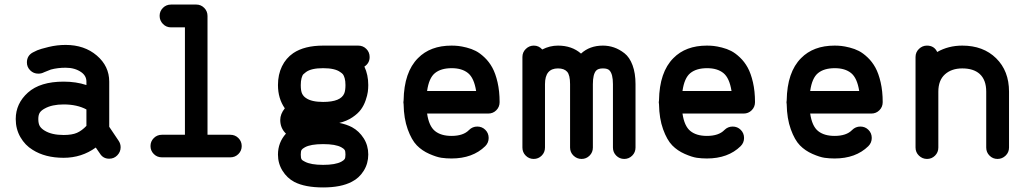

<svg xmlns="http://www.w3.org/2000/svg" viewBox="-20 -677 4520 842"><path d="M259 -85Q296 -85 317.5 -94.5Q339 -104 359 -125V-197Q318 -219 259 -219Q208 -219 176 -201Q161 -193 154.5 -183Q148 -173 148 -155Q148 -135 154.5 -124Q161 -113 176 -104Q207 -85 259 -85ZM49 -155Q49 -223 102.5 -271Q156 -319 259 -319Q314 -319 359 -304V-319Q359 -344 337 -360Q309 -380 268 -380Q233 -380 203 -372L173 -360Q162 -354 148 -354Q127 -354 112.5 -368.5Q98 -383 98 -403Q98 -433 124 -447Q131 -451 143.5 -456.5Q156 -462 193 -471Q230 -480 268 -480Q350 -480 404.5 -433.5Q459 -387 459 -319V-121L500 -60Q509 -47 509 -31Q509 -11 494.5 4Q480 19 459 19Q432 19 418 -4L400 -30Q338 15 259 15Q178 15 123 -20Q90 -40 69.5 -75.5Q49 -111 49 -155Z M730 -557Q709 -557 694.5 -572Q680 -587 680 -607.5Q680 -628 694.5 -642.5Q709 -657 730 -657H841Q861 -657 875.5 -642.5Q890 -628 890 -607V-86H990Q1011 -86 1025.5 -71.5Q1040 -57 1040 -36.5Q1040 -16 1025.5 -1.5Q1011 13 990 13H690Q669 13 654.5 -1.5Q640 -16 640 -36.5Q640 -57 654.5 -71.5Q669 -86 690 -86H791V-557Z M1397 -45Q1342 -45 1317 -31Q1306 -25 1302.5 -19.5Q1299 -14 1299 1Q1299 16 1302.5 21.5Q1306 27 1317 32Q1343 46 1397 46Q1451 46 1477 32Q1488 26 1491.5 20.5Q1495 15 1495 0.5Q1495 -14 1491.5 -19.5Q1488 -25 1477 -31Q1452 -45 1397 -45ZM1397 -378Q1345 -378 1322 -361Q1315 -356 1310.5 -351.5Q1306 -347 1302.5 -334.5Q1299 -322 1299 -304Q1299 -278 1305 -266Q1311 -254 1322 -247Q1346 -230 1397 -230Q1475 -230 1490 -268Q1495 -281 1495 -304Q1495 -322 1491.5 -334Q1488 -346 1484 -351Q1480 -356 1472 -361Q1449 -378 1397 -378ZM1209 -151Q1209 -177 1229 -202Q1199 -245 1199 -304Q1199 -350 1216.5 -386Q1234 -422 1266 -444Q1315 -477 1397 -477H1551Q1572 -477 1586.5 -462.5Q1601 -448 1601 -427Q1601 -400 1578 -385Q1595 -349 1595 -304Q1595 -289 1593 -274Q1591 -259 1583.5 -237Q1576 -215 1563 -197Q1550 -179 1525.5 -162.5Q1501 -146 1468 -138Q1499 -132 1524 -119Q1555 -102 1575 -70.5Q1595 -39 1595 0.5Q1595 40 1575 72Q1555 104 1523 120Q1476 145 1397 145Q1318 145 1271 121Q1239 104 1219 72Q1199 40 1199 1Q1199 -52 1234 -91Q1209 -115 1209 -151Z M2068 -278Q2059 -335 2032.5 -356.5Q2006 -378 1961 -378Q1914 -378 1887.5 -356.5Q1861 -335 1853 -278ZM1853 -179Q1861 -124 1887.5 -102.5Q1914 -81 1960 -81Q2012 -81 2037 -107Q2052 -122 2073 -122Q2094 -122 2108.5 -107.5Q2123 -93 2123 -72Q2123 -51 2108 -36Q2053 18 1960 18Q1937 18 1916 15Q1895 12 1863 -2Q1831 -16 1808 -39.5Q1785 -63 1768 -110Q1751 -157 1750 -220Q1749 -224 1749 -228.5Q1749 -233 1750 -237Q1752 -361 1813 -422Q1867 -477 1960 -477Q1975 -477 1989.5 -475.5Q2004 -474 2026 -468.5Q2048 -463 2066.5 -453.5Q2085 -444 2105 -425Q2125 -406 2139 -380.5Q2153 -355 2162 -316Q2171 -277 2171 -229Q2171 -208 2156.5 -193.5Q2142 -179 2121 -179Z M2271 -427Q2271 -448 2286 -462.5Q2301 -477 2321 -477Q2343 -477 2358 -460Q2391 -477 2427 -477Q2488 -477 2528 -442Q2566 -477 2624 -477Q2649 -477 2672.5 -469Q2696 -461 2718.5 -443.5Q2741 -426 2754 -391Q2767 -356 2767 -308V-30Q2767 -9 2752.5 5.5Q2738 20 2717.5 20Q2697 20 2682.5 5.5Q2668 -9 2668 -30V-308Q2668 -352 2653 -368Q2645 -377 2624 -377Q2603 -377 2594 -367Q2580 -351 2580 -308V-30Q2580 -9 2565.5 5.5Q2551 20 2530.5 20Q2510 20 2495 5.5Q2480 -9 2480 -30V-308Q2480 -348 2467 -362.5Q2454 -377 2427 -377Q2370 -377 2370 -308V-30Q2370 -9 2355.5 5.5Q2341 20 2320.5 20Q2300 20 2285.5 5.5Q2271 -9 2271 -30Z M3188 -278Q3179 -335 3152.5 -356.5Q3126 -378 3081 -378Q3034 -378 3007.5 -356.5Q2981 -335 2973 -278ZM2973 -179Q2981 -124 3007.5 -102.5Q3034 -81 3080 -81Q3132 -81 3157 -107Q3172 -122 3193 -122Q3214 -122 3228.5 -107.5Q3243 -93 3243 -72Q3243 -51 3228 -36Q3173 18 3080 18Q3057 18 3036 15Q3015 12 2983 -2Q2951 -16 2928 -39.5Q2905 -63 2888 -110Q2871 -157 2870 -220Q2869 -224 2869 -228.5Q2869 -233 2870 -237Q2872 -361 2933 -422Q2987 -477 3080 -477Q3095 -477 3109.5 -475.5Q3124 -474 3146 -468.5Q3168 -463 3186.5 -453.5Q3205 -444 3225 -425Q3245 -406 3259 -380.5Q3273 -355 3282 -316Q3291 -277 3291 -229Q3291 -208 3276.5 -193.5Q3262 -179 3241 -179Z M3748 -278Q3739 -335 3712.5 -356.5Q3686 -378 3641 -378Q3594 -378 3567.5 -356.5Q3541 -335 3533 -278ZM3533 -179Q3541 -124 3567.5 -102.5Q3594 -81 3640 -81Q3692 -81 3717 -107Q3732 -122 3753 -122Q3774 -122 3788.5 -107.5Q3803 -93 3803 -72Q3803 -51 3788 -36Q3733 18 3640 18Q3617 18 3596 15Q3575 12 3543 -2Q3511 -16 3488 -39.5Q3465 -63 3448 -110Q3431 -157 3430 -220Q3429 -224 3429 -228.5Q3429 -233 3430 -237Q3432 -361 3493 -422Q3547 -477 3640 -477Q3655 -477 3669.5 -475.5Q3684 -474 3706 -468.5Q3728 -463 3746.5 -453.5Q3765 -444 3785 -425Q3805 -406 3819 -380.5Q3833 -355 3842 -316Q3851 -277 3851 -229Q3851 -208 3836.5 -193.5Q3822 -179 3801 -179Z M3995 -427Q3995 -448 4010 -462.5Q4025 -477 4045 -477Q4077 -477 4090 -449Q4139 -477 4200 -477Q4292 -477 4348.5 -421.5Q4405 -366 4405 -275V-30Q4405 -9 4390 5.5Q4375 20 4354.5 20Q4334 20 4319.5 5.5Q4305 -9 4305 -30V-275Q4305 -327 4276 -353Q4249 -377 4200 -377Q4153 -377 4124 -351Q4095 -325 4095 -275V-30Q4095 -9 4080.5 5.5Q4066 20 4045.5 20Q4025 20 4010 5.5Q3995 -9 3995 -30Z"/></svg>

Font: Brass Mono
Style: Bold
Weight: 700
Monospace: yes
Version: Version 1.100; ttfautohint (v1.8.3) -l 8 -r 50 -G 200 -x 14 